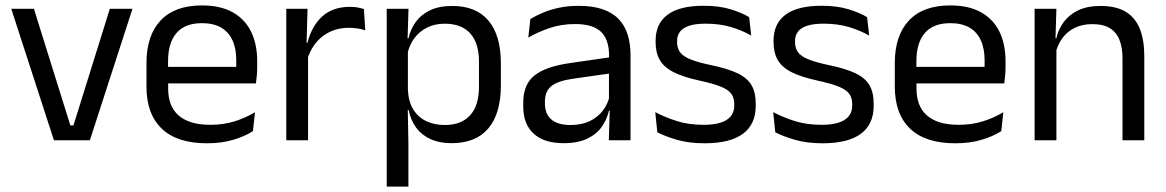

<svg xmlns="http://www.w3.org/2000/svg" viewBox="-20 -521 4329 713"><path d="M252.8 -55.4 387.8 -488.2H471.9L313.7 0H180.3L21.9 -488.2H106L241.2 -55.4Z M748.6 11.1Q637.1 11.1 580.5 -43.4Q523.9 -97.8 523.9 -199.7V-286.6Q523.9 -389.4 576.6 -445.1Q629.2 -500.9 730 -500.9Q797.9 -500.9 843.6 -475.7Q889.2 -450.4 912.2 -403.9Q935.1 -357.4 935.1 -293V-274.8Q935.1 -259.1 933.9 -243Q932.7 -226.9 930.5 -211.4H856.2Q857 -235.6 857.2 -257.1Q857.4 -278.6 857.4 -296.4Q857.4 -341 843.1 -371.8Q828.9 -402.6 800.7 -418.8Q772.4 -435 730 -435Q666.9 -435 635.5 -398.5Q604.1 -362.1 604.1 -294.1V-247.4L604.5 -237.5V-190.8Q604.5 -160.4 613.5 -135.9Q622.5 -111.3 641.6 -93.8Q660.8 -76.2 690.5 -66.8Q720.3 -57.5 761.7 -57.5Q808.8 -57.5 849.8 -70Q890.8 -82.6 926.9 -104.2L919.3 -34Q887.1 -13.5 843.9 -1.2Q800.8 11.1 748.6 11.1ZM566.6 -211.4V-272.7H913.4V-211.4Z M1120.2 -298.3 1101.7 -360.9 1121.7 -361.9Q1137.4 -424 1176.4 -459.8Q1215.4 -495.6 1279.9 -495.6Q1296.2 -495.6 1308.9 -493.1Q1321.6 -490.6 1331.4 -487.2L1336.4 -408.3Q1324.2 -412.7 1308.8 -415.2Q1293.4 -417.7 1275.2 -417.7Q1220 -417.7 1179.2 -387.1Q1138.5 -356.6 1120.2 -298.3ZM1043.1 0V-488.2H1122L1118 -344L1124 -338V0Z M1656.5 10.7Q1611.6 10.7 1578.5 -4.5Q1545.4 -19.7 1525.1 -47.5Q1504.7 -75.3 1497.6 -112.3H1470.8L1494.7 -188.5Q1496.5 -144.6 1514.3 -115.3Q1532.1 -86 1562.5 -71.4Q1592.9 -56.8 1631.6 -56.8Q1693.2 -56.8 1725.9 -93Q1758.7 -129.1 1758.7 -198.7V-292Q1758.7 -361 1726.2 -397Q1693.7 -433 1631.3 -433Q1594.7 -433 1566 -418.6Q1537.4 -404.2 1518.8 -379.2Q1500.2 -354.2 1493.1 -321.8L1473.1 -378.4H1496.7Q1504.4 -411.9 1523.8 -439.2Q1543.2 -466.5 1576.8 -482.7Q1610.4 -498.9 1660 -498.9Q1747.9 -498.9 1794 -444.3Q1840 -389.7 1840 -285.4V-204.6Q1840 -99.5 1793.7 -44.4Q1747.3 10.7 1656.5 10.7ZM1416.1 172V-488.2H1497L1493.4 -370.5L1494.7 -345.7V-140L1494.1 -123.4L1496.6 13.3V172Z M2240.9 0 2244.5 -118.6 2241.4 -131.1V-286.5L2241.8 -314.9Q2241.8 -374.3 2211.7 -403Q2181.5 -431.7 2115.9 -431.7Q2063.7 -431.7 2019.9 -416.5Q1976.1 -401.3 1941.9 -381.5L1949.5 -450.4Q1968.6 -462 1994.9 -473.3Q2021.2 -484.7 2054.8 -492Q2088.4 -499.3 2128.8 -499.3Q2181.3 -499.3 2218.1 -486.6Q2254.9 -473.9 2277.7 -449.9Q2300.5 -425.8 2311 -392Q2321.5 -358.1 2321.5 -316.2V0ZM2072.9 10.7Q2000.4 10.7 1961.8 -24.6Q1923.1 -60 1923.1 -125.7V-140Q1923.1 -207.4 1964.8 -240.7Q2006.5 -274.1 2097.7 -286.9L2252 -309.2L2256.4 -249.8L2107.5 -228.6Q2051.7 -220.7 2027.7 -201.4Q2003.6 -182 2003.6 -144.5V-136.6Q2003.6 -97.9 2027.4 -77.4Q2051.2 -56.8 2098.6 -56.8Q2140.4 -56.8 2170.4 -71.4Q2200.4 -86 2218.9 -110.5Q2237.5 -135.1 2244 -165.2L2256.7 -109.8H2241.2Q2234.1 -77.8 2214.8 -50.3Q2195.6 -22.8 2161 -6.1Q2126.4 10.7 2072.9 10.7Z M2596.9 11.1Q2538 11.1 2494.1 -1.8Q2450.2 -14.6 2421 -29.7L2413.3 -104.5Q2449.9 -85.3 2493.7 -71.4Q2537.5 -57.5 2592.8 -57.5Q2649.5 -57.5 2678.1 -75.6Q2706.7 -93.7 2706.7 -129.2V-134.5Q2706.7 -157.4 2695.8 -172.5Q2684.8 -187.7 2656.9 -199.2Q2628.9 -210.7 2577.4 -221.8Q2515.9 -235.3 2480.4 -253.5Q2444.9 -271.8 2429.8 -298.9Q2414.6 -326.1 2414.6 -365.1V-369.7Q2414.6 -433.3 2459.2 -466.5Q2503.7 -499.6 2592.8 -499.6Q2650.4 -499.6 2692.7 -486.7Q2735 -473.7 2762 -457.3L2769.7 -388.9Q2736.9 -407.8 2694.9 -420.5Q2652.9 -433.1 2600.6 -433.1Q2562.6 -433.1 2539.1 -425.3Q2515.7 -417.5 2505 -403.2Q2494.3 -388.8 2494.3 -368.9V-365.1Q2494.3 -343 2505 -327.7Q2515.7 -312.3 2542.9 -301.1Q2570.1 -289.8 2618.4 -279.6Q2680.8 -266.8 2717.6 -249.5Q2754.3 -232.2 2770.4 -205.2Q2786.4 -178.3 2786.4 -136.3V-128Q2786.4 -59.1 2738.6 -24Q2690.7 11.1 2596.9 11.1Z M3034.9 11.1Q2976 11.1 2932.1 -1.8Q2888.2 -14.6 2859 -29.7L2851.3 -104.5Q2887.9 -85.3 2931.7 -71.4Q2975.5 -57.5 3030.8 -57.5Q3087.5 -57.5 3116.1 -75.6Q3144.7 -93.7 3144.7 -129.2V-134.5Q3144.7 -157.4 3133.8 -172.5Q3122.8 -187.7 3094.9 -199.2Q3066.9 -210.7 3015.4 -221.8Q2953.9 -235.3 2918.4 -253.5Q2882.9 -271.8 2867.8 -298.9Q2852.6 -326.1 2852.6 -365.1V-369.7Q2852.6 -433.3 2897.2 -466.5Q2941.7 -499.6 3030.8 -499.6Q3088.4 -499.6 3130.7 -486.7Q3173 -473.7 3200 -457.3L3207.7 -388.9Q3174.9 -407.8 3132.9 -420.5Q3090.9 -433.1 3038.6 -433.1Q3000.6 -433.1 2977.1 -425.3Q2953.7 -417.5 2943 -403.2Q2932.3 -388.8 2932.3 -368.9V-365.1Q2932.3 -343 2943 -327.7Q2953.7 -312.3 2980.9 -301.1Q3008.1 -289.8 3056.4 -279.6Q3118.8 -266.8 3155.6 -249.5Q3192.3 -232.2 3208.4 -205.2Q3224.4 -178.3 3224.4 -136.3V-128Q3224.4 -59.1 3176.6 -24Q3128.7 11.1 3034.9 11.1Z M3527.6 11.1Q3416.1 11.1 3359.5 -43.4Q3302.9 -97.8 3302.9 -199.7V-286.6Q3302.9 -389.4 3355.6 -445.1Q3408.2 -500.9 3509 -500.9Q3576.9 -500.9 3622.6 -475.7Q3668.2 -450.4 3691.2 -403.9Q3714.1 -357.4 3714.1 -293V-274.8Q3714.1 -259.1 3712.9 -243Q3711.7 -226.9 3709.5 -211.4H3635.2Q3636 -235.6 3636.2 -257.1Q3636.4 -278.6 3636.4 -296.4Q3636.4 -341 3622.1 -371.8Q3607.9 -402.6 3579.7 -418.8Q3551.4 -435 3509 -435Q3445.9 -435 3414.5 -398.5Q3383.1 -362.1 3383.1 -294.1V-247.4L3383.5 -237.5V-190.8Q3383.5 -160.4 3392.5 -135.9Q3401.5 -111.3 3420.6 -93.8Q3439.8 -76.2 3469.5 -66.8Q3499.3 -57.5 3540.7 -57.5Q3587.8 -57.5 3628.8 -70Q3669.8 -82.6 3705.9 -104.2L3698.3 -34Q3666.1 -13.5 3622.9 -1.2Q3579.8 11.1 3527.6 11.1ZM3345.6 -211.4V-272.7H3692.4V-211.4Z M4148.5 0V-303.7Q4148.5 -343 4137.7 -371.5Q4127 -399.9 4102.7 -415.7Q4078.3 -431.4 4036.6 -431.4Q3998.1 -431.4 3969.8 -417Q3941.5 -402.5 3924 -377.8Q3906.5 -353 3899.5 -321.5L3885 -378.9H3902.7Q3910.3 -412.1 3930.3 -439.3Q3950.3 -466.5 3984.1 -482.7Q4017.9 -498.9 4067 -498.9Q4125.2 -498.9 4160.7 -477.1Q4196.3 -455.2 4212.8 -413.8Q4229.4 -372.3 4229.4 -312.6V0ZM3822.1 0V-488.2H3903L3899.4 -371.1L3903 -366.3V0Z"/></svg>

Font: Anek Gurmukhi Medium
Style: Regular
Weight: 500
Designer: Sarang Kulkarni (Gurmukhi), Yesha Goshar (Latin)
Foundry: Ek Type
Version: Version 1.003